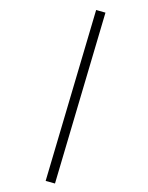

<svg xmlns="http://www.w3.org/2000/svg" viewBox="-211 -783 678 879"><g transform="rotate(30 128.0 -344.0)"><path d="M253 47 210 58 19 -735 62 -746Z"/></g></svg>

Font: Iunito ExtraLight
Style: Italic
Weight: 200
Italic angle: -4.541°
Designer: Vernon Adams
Foundry: Vernon Adams
Version: Version 2.001;November 30, 2019;FontCreator 12.0.0.2547 64-b